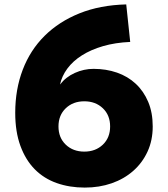

<svg xmlns="http://www.w3.org/2000/svg" viewBox="-20 -780 760 870"><path d="M49 -269Q49 -375 83 -464Q117 -553 182 -617.5Q247 -682 340 -719.5Q433 -757 552 -760L570 -590Q502 -587 447 -571Q392 -555 351 -529Q310 -503 285 -469Q260 -435 252 -397Q278 -431 319 -449.5Q360 -468 404 -468Q461 -468 510 -451Q559 -434 595 -400.5Q631 -367 651.5 -318.5Q672 -270 672 -207Q672 -144 648.5 -93Q625 -42 583.5 -5.5Q542 31 486 50.5Q430 70 364 70Q295 70 237 49.5Q179 29 137.5 -13Q96 -55 72.5 -119Q49 -183 49 -269ZM245 -207Q245 -156 278 -124.5Q311 -93 362 -93Q413 -93 446 -124.5Q479 -156 479 -207Q479 -258 446 -289.5Q413 -321 362 -321Q311 -321 278 -289.5Q245 -258 245 -207Z"/></svg>

Font: OA Gothic ExtraBold
Style: Regular
Weight: 800
Designer: Choi Chi-young, Lee Jaesang, Lee Juhyun, Han Dohee
Foundry: DDUNGSANG CORP.
Version: Version 1.000;Build 20210203